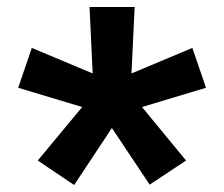

<svg xmlns="http://www.w3.org/2000/svg" viewBox="-20 -767 641 549"><path d="M300 -401 408 -239 512 -308 386 -461 569 -516 530 -630 356 -557 365 -747H236L245 -557L71 -630L32 -516L215 -461L88 -308L192 -238Z"/></svg>

Font: LVC Sans
Style: Bold
Weight: 700
Designer: Mike Abbink, Paul van der Laan, Pieter van Rosmalen
Foundry: Bold Monday
Version: Version 3.0